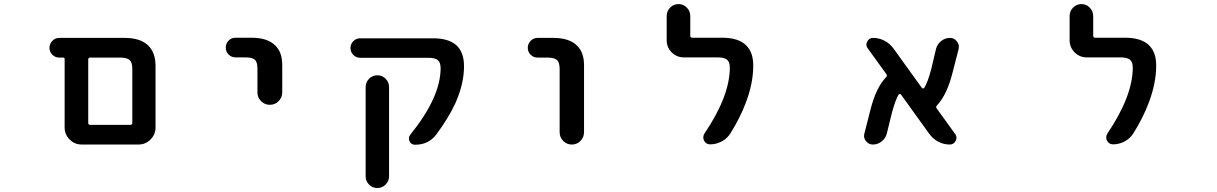

<svg xmlns="http://www.w3.org/2000/svg" viewBox="-20 -736 6040 953"><path d="M385.7 -18.6Q350.6 -18.6 325.7 -43.5Q300.8 -68.4 300.8 -103.5V-442.4Q300.8 -450.2 293 -450.2H274.4Q253.9 -450.2 239.7 -464.4Q225.6 -478.5 225.6 -498.5Q225.6 -518.6 239.7 -533.2Q253.9 -547.9 274.4 -547.9H598.6Q673.8 -547.9 712.9 -512.7Q752 -477.5 752 -408.2V-103.5Q752 -68.4 727.1 -43.5Q702.1 -18.6 667 -18.6ZM627 -116.2Q636.7 -116.2 636.7 -126V-393.6Q636.7 -425.8 623.5 -438Q610.4 -450.2 575.2 -450.2H427.7Q418 -450.2 418 -440.4V-126Q418 -116.2 427.7 -116.2Z M1257.8 -277.3V-394.5Q1257.8 -427.7 1245.1 -439.5Q1232.4 -451.2 1197.3 -451.2H1149.4Q1128.9 -451.2 1114.7 -465.3Q1100.6 -479.5 1100.6 -500Q1100.6 -520.5 1114.7 -534.7Q1128.9 -548.8 1149.4 -548.8H1227.5Q1308.6 -548.8 1346.7 -509.8Q1381.8 -475.6 1380.9 -410.2V-277.3Q1380.9 -252 1362.8 -233.9Q1344.7 -215.8 1319.3 -215.8Q1293.9 -215.8 1275.9 -233.9Q1257.8 -252 1257.8 -277.3Z M1794.9 139.6V-303.7Q1794.9 -328.1 1812 -345.2Q1829.1 -362.3 1853 -362.3Q1877 -362.3 1894 -345.2Q1911.1 -328.1 1911.1 -303.7V139.6Q1911.1 163.1 1894 180.2Q1877 197.3 1853 197.3Q1829.1 197.3 1812 180.2Q1794.9 163.1 1794.9 139.6ZM2040 -17.6Q2020.5 -17.6 2012.7 -35.2Q2009.8 -42 2009.8 -48.8Q2009.8 -58.6 2016.6 -67.4Q2167 -253.9 2167 -397.5Q2167 -425.8 2153.3 -437.5Q2139.6 -449.2 2105.5 -449.2H1767.6Q1748 -449.2 1733.9 -463.4Q1719.7 -477.5 1719.7 -497.6Q1719.7 -517.6 1733.9 -531.7Q1748 -545.9 1767.6 -545.9H2129.9Q2206.1 -545.9 2245.1 -511.7Q2283.2 -476.6 2283.2 -407.2Q2283.2 -319.3 2239.3 -221.7Q2205.1 -148.4 2145.5 -68.4Q2107.4 -17.6 2040 -17.6Z M2757.8 -80.1V-393.6Q2757.8 -425.8 2744.6 -438Q2731.4 -450.2 2696.3 -450.2H2648.4Q2627.9 -450.2 2613.8 -464.4Q2599.6 -478.5 2599.6 -498.5Q2599.6 -518.6 2613.8 -533.2Q2627.9 -547.9 2648.4 -547.9H2726.6Q2806.6 -547.9 2844.7 -508.8Q2879.9 -474.6 2878.9 -408.2V-80.1Q2878.9 -54.7 2861.3 -36.6Q2843.8 -18.6 2818.4 -18.6Q2793 -18.6 2775.4 -36.6Q2757.8 -54.7 2757.8 -80.1Z M3504.9 -19.5Q3484.4 -19.5 3474.6 -38.1Q3470.7 -45.9 3470.7 -53.7Q3470.7 -63.5 3476.6 -73.2Q3602.5 -259.8 3602.5 -400.4Q3602.5 -427.7 3588.9 -439.5Q3575.2 -451.2 3541 -451.2H3374Q3338.9 -451.2 3314 -476.1Q3289.1 -501 3289.1 -536.1V-656.2Q3289.1 -680.7 3306.2 -698.2Q3323.2 -715.8 3347.7 -715.8Q3372.1 -715.8 3389.2 -698.2Q3406.2 -680.7 3406.2 -656.2V-558.6Q3406.2 -548.8 3416 -548.8H3564.5Q3646.5 -548.8 3684.6 -509.8Q3718.8 -475.6 3718.8 -411.1Q3718.8 -322.3 3681.6 -225.6Q3654.3 -152.3 3605.5 -74.2Q3589.8 -48.8 3562.5 -34.2Q3535.2 -19.5 3504.9 -19.5Z M4694.3 -18.6Q4664.1 -18.6 4637.2 -32.7Q4610.4 -46.9 4592.8 -71.3L4452.1 -266.6Q4450.2 -269.5 4446.3 -269.5Q4442.4 -269.5 4440.4 -266.6Q4424.8 -241.2 4407.2 -176.8L4381.8 -73.2Q4376 -49.8 4356.4 -34.2Q4336.9 -18.6 4312.5 -18.6Q4291 -18.6 4278.3 -36.1Q4268.6 -47.9 4268.6 -61.5Q4268.6 -67.4 4270.5 -73.2L4299.8 -188.5Q4328.1 -301.8 4377.9 -352.5Q4384.8 -359.4 4379.9 -367.2L4287.1 -496.1Q4280.3 -504.9 4280.3 -514.6Q4280.3 -521.5 4284.2 -529.3Q4293.9 -547.9 4313.5 -547.9Q4343.8 -547.9 4370.6 -533.7Q4397.5 -519.5 4415 -495.1L4555.7 -299.8Q4558.6 -296.9 4562 -296.9Q4565.4 -296.9 4567.4 -299.8Q4584 -325.2 4601.6 -390.6L4626 -493.2Q4631.8 -516.6 4651.4 -532.2Q4670.9 -547.9 4695.3 -547.9Q4716.8 -547.9 4729.5 -530.3Q4739.3 -518.6 4739.3 -504.9Q4739.3 -499 4738.3 -493.2L4709 -378.9Q4680.7 -265.6 4630.9 -212.9Q4624 -206.1 4628.9 -198.2L4720.7 -71.3Q4727.5 -61.5 4727.5 -51.8Q4727.5 -44.9 4723.6 -37.1Q4713.9 -18.6 4694.3 -18.6Z M5504.9 -19.5Q5484.4 -19.5 5474.6 -38.1Q5470.7 -45.9 5470.7 -53.7Q5470.7 -63.5 5476.6 -73.2Q5602.5 -259.8 5602.5 -400.4Q5602.5 -427.7 5588.9 -439.5Q5575.2 -451.2 5541 -451.2H5374Q5338.9 -451.2 5314 -476.1Q5289.1 -501 5289.1 -536.1V-656.2Q5289.1 -680.7 5306.2 -698.2Q5323.2 -715.8 5347.7 -715.8Q5372.1 -715.8 5389.2 -698.2Q5406.2 -680.7 5406.2 -656.2V-558.6Q5406.2 -548.8 5416 -548.8H5564.5Q5646.5 -548.8 5684.6 -509.8Q5718.8 -475.6 5718.8 -411.1Q5718.8 -322.3 5681.6 -225.6Q5654.3 -152.3 5605.5 -74.2Q5589.8 -48.8 5562.5 -34.2Q5535.2 -19.5 5504.9 -19.5Z"/></svg>

Font: Rounded-X Mgen+ 1mn medium
Style: Regular
Weight: 500
Designer: [Source Han Sans]
Ryoko NISHIZUKA  (kana & ideographs); Paul D. Hunt (Latin, Greek & Cyrillic); Wenlong ZHANG  (bopomofo
Version: Version 1.059.20150602